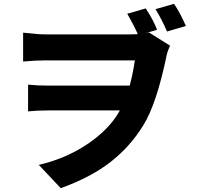

<svg xmlns="http://www.w3.org/2000/svg" viewBox="-20 -890 1040 1005"><path d="M802 -734 704 -705Q684 -752 646 -818L743 -846Q786 -779 802 -734ZM953 -754 854 -725Q829 -785 794 -842L891 -870Q923 -823 953 -754ZM154 -714Q182 -710 218 -710H269H348H441H535H613H661Q724 -710 760 -720L870 -651L861 -629Q855 -613 853 -604Q800 -346 730 -234Q662 -123 559 -42.5Q456 38 298 95L183 -27Q313 -57 419.5 -124Q526 -191 586 -277Q624 -333 648 -406Q672 -479 686 -574H636H553H454H354H271H219Q167 -574 101 -568V-719ZM638 -312H556H463H370H289H232Q173 -312 127 -307V-447Q175 -442 226 -442H286H372H469H565H648H703L696 -312Z"/></svg>

Font: Merged Yaku Han JP ExtraBold
Style: Regular
Weight: 800
Designer: Ryoko NISHIZUKA 西塚涼子 (kana, bopomofo & ideographs); Paul D. Hunt (Latin, Greek & Cyrillic); Sandoll Communications 산돌커뮤니
Foundry: Adobe
Version: Version 2.004